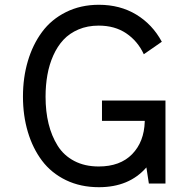

<svg xmlns="http://www.w3.org/2000/svg" viewBox="-20 -761 798 796"><path d="M402.8 -344.2H666V0H597.2L586.9 -66.9Q515.6 15.1 390.1 15.1Q314 15.1 253.4 -14.2Q192.9 -43.5 154.3 -94.7Q115.7 -146 95.5 -213.9Q75.2 -281.7 75.2 -360.8Q75.2 -439.5 95.5 -507.8Q115.7 -576.2 154.3 -628.4Q192.9 -680.7 253.7 -710.9Q314.5 -741.2 390.1 -741.2Q477.5 -741.2 544.7 -700.7Q611.8 -660.2 650.9 -587.9L576.2 -536.1Q550.8 -590.8 503.4 -622.8Q456.1 -654.8 389.2 -654.8Q342.8 -654.8 305.4 -638.9Q268.1 -623 242.9 -595.9Q217.8 -568.8 200.9 -531Q184.1 -493.2 176.5 -450.4Q168.9 -407.7 168.9 -359.9Q168.9 -298.8 181.4 -248Q193.8 -197.3 219.2 -156.7Q244.6 -116.2 288.1 -93.5Q331.5 -70.8 389.2 -70.8Q478 -70.8 527.8 -121.8Q577.6 -172.9 580.1 -256.8V-259.8H402.8Z"/></svg>

Font: Stilu
Style: Regular
Weight: 400
Designer: Genilson Lima Santos
Foundry: Genilson Lima Santos
Version: Version 1.200;PS 001.200;hotconv 1.0.88;makeotf.lib2.5.64775